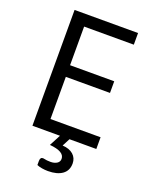

<svg xmlns="http://www.w3.org/2000/svg" viewBox="-168 -805 883 1113"><g transform="rotate(20 273.0 -248.5)"><path d="M488.3 -72.3V0H94.2V-714.4H485.8V-642.6H179.2V-404.3H451.7V-332.5H179.2V-72.3ZM388.2 126.5Q388.2 170.4 356.2 193.4Q324.2 216.3 268.1 216.3Q249 216.3 230.5 213.1Q211.9 210 199.2 204.1V179.7Q199.2 155.8 216.3 155.8L222.2 156.7Q240.2 161.1 263.7 161.1Q287.6 161.1 303.2 151.1Q318.8 141.1 318.8 123Q318.8 77.6 227.5 69.8L264.2 0H322.8L297.9 47.9Q340.3 50.3 364.3 71.5Q388.2 92.8 388.2 126.5Z"/></g></svg>

Font: Lycee Sans
Style: Regular
Weight: 400
Designer: Justin Alvin
Foundry: Alkove Design
Version: Version 1.030